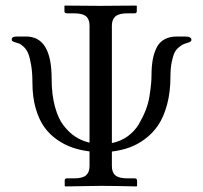

<svg xmlns="http://www.w3.org/2000/svg" viewBox="-20 -666 727 688"><path d="M613.8 -535.2H643.1Q666 -535.2 666 -522.9Q666 -516.1 650.9 -512.2Q641.1 -509.3 635.7 -506.8Q630.4 -504.4 620.6 -496.3Q610.8 -488.3 605.2 -476.6Q599.6 -464.8 595.2 -443.1Q590.8 -421.4 590.8 -392.1Q590.8 -335.9 578.6 -291Q566.4 -246.1 546.6 -217Q526.9 -188 499 -167.5Q471.2 -147 442.4 -137Q413.6 -127 380.9 -123V-70.8Q380.9 -47.9 393.8 -37.4Q406.7 -26.9 436 -26.9H461.9Q471.2 -26.9 471.2 -19V0L469.2 2Q381.8 0 342.8 0L213.9 2L211.9 0V-19Q211.9 -26.9 220.2 -26.9H246.1Q275.9 -26.9 288.3 -37.8Q300.8 -48.8 300.8 -70.8V-123.5Q268.6 -127.4 240.2 -137Q211.9 -146.5 184.8 -165.3Q157.7 -184.1 138.7 -210.7Q119.6 -237.3 107.9 -277.8Q96.2 -318.4 96.2 -369.1Q96.2 -405.8 91.6 -432.9Q86.9 -460 81.3 -473.9Q75.7 -487.8 65.9 -497.3Q56.2 -506.8 50.3 -509.3Q44.4 -511.7 35.2 -514.2Q22 -517.6 22 -522.9Q22 -530.8 26.9 -533Q31.7 -535.2 42 -535.2H73.2Q165 -535.2 165 -384.8Q165 -327.6 176.8 -284.2Q188.5 -240.7 208.7 -215.1Q229 -189.5 251.5 -175.3Q273.9 -161.1 300.8 -154.8V-574.2Q300.8 -597.2 288.1 -607.7Q275.4 -618.2 246.1 -618.2H220.2Q210.9 -618.2 210.9 -626V-645L212.9 -646Q299.8 -645 338.9 -645L467.8 -646L470.2 -645V-626Q470.2 -618.2 461.9 -618.2H436Q406.2 -618.2 393.6 -607.2Q380.9 -596.2 380.9 -574.2V-153.3Q412.6 -159.7 437.5 -177.7Q462.4 -195.8 477.1 -220.5Q491.7 -245.1 501.7 -270.3Q511.7 -295.4 515.9 -322.8Q520 -350.1 521.5 -366.5Q522.9 -382.8 522.9 -396Q522.9 -427.2 527.1 -450.9Q531.2 -474.6 540.8 -494.4Q550.3 -514.2 568.8 -524.7Q587.4 -535.2 613.8 -535.2Z"/></svg>

Font: Linux Libertine G
Style: Regular
Weight: 400
Designer: Philipp H. Poll
Foundry: Philipp H. Poll
Version: Version 4.7.5